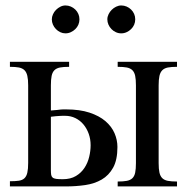

<svg xmlns="http://www.w3.org/2000/svg" viewBox="-20 -669 670 689"><path d="M401.4 -141.6Q401.4 -95.2 386 -67.4Q370.6 -39.6 345 -24.7Q319.3 -9.8 285.9 -4.9Q252.4 0 215.8 0H15.6V-18.6Q35.2 -18.6 47.9 -20.5Q60.5 -22.5 67.9 -29.5Q75.2 -36.6 78.1 -49.6Q81.1 -62.5 81.1 -84.5V-362.8Q81.1 -383.8 78.1 -396.7Q75.2 -409.7 67.9 -417Q60.5 -424.3 47.9 -426.8Q35.2 -429.2 15.6 -429.2V-447.3H228V-429.2Q208 -429.2 195.3 -426.8Q182.6 -424.3 175.3 -417Q168 -409.7 165.3 -396.7Q162.6 -383.8 162.6 -362.8V-272.5L185.1 -274.4Q192.9 -275.4 197.5 -275.9Q202.1 -276.4 206.1 -276.4H217.8Q266.1 -276.4 301 -264.9Q335.9 -253.4 358.2 -234.4Q380.4 -215.3 390.9 -191.2Q401.4 -167 401.4 -141.6ZM402.3 0V-17.6Q422.4 -17.6 435.1 -20Q447.8 -22.5 455.1 -29.5Q462.4 -36.6 465.1 -49.6Q467.8 -62.5 467.8 -83.5V-362.8Q467.8 -383.8 465.1 -396.7Q462.4 -409.7 455.1 -417Q447.8 -424.3 435.1 -426.8Q422.4 -429.2 402.3 -429.2V-447.3H615.2V-429.2Q595.2 -429.2 582.5 -426.8Q569.8 -424.3 562.5 -417Q555.2 -409.7 552.2 -396.7Q549.3 -383.8 549.3 -362.8V-83.5Q549.3 -62.5 552.2 -49.6Q555.2 -36.6 562.5 -29.5Q569.8 -22.5 582.5 -20Q595.2 -17.6 615.2 -17.6V0ZM305.2 -147.9Q305.2 -169.9 298.3 -189Q291.5 -208 279.5 -222.4Q267.6 -236.8 250.7 -245.1Q233.9 -253.4 213.9 -253.4H203.1Q198.2 -253.4 192.6 -252.9Q187 -252.4 179.9 -252Q172.9 -251.5 162.6 -250V-58.6Q162.6 -48.3 163.6 -42Q164.6 -35.6 168.7 -32Q172.9 -28.3 181.4 -27.1Q189.9 -25.9 205.1 -25.9Q233.4 -25.9 252.4 -37.4Q271.5 -48.8 283.2 -66.7Q294.9 -84.5 300 -106Q305.2 -127.4 305.2 -147.9ZM265.1 -599.6Q265.1 -589.4 261.2 -580.3Q257.3 -571.3 250.2 -564.5Q243.2 -557.6 234.1 -553.5Q225.1 -549.3 214.8 -549.3Q205.1 -549.3 196.3 -553.5Q187.5 -557.6 180.7 -564.7Q173.8 -571.8 169.9 -580.8Q166 -589.8 166 -599.6Q166 -608.9 170.2 -617.9Q174.3 -627 181.2 -633.8Q188 -640.6 196.8 -645Q205.6 -649.4 214.8 -649.4Q225.1 -649.4 234.1 -645.5Q243.2 -641.6 250.2 -634.8Q257.3 -627.9 261.2 -618.9Q265.1 -609.9 265.1 -599.6ZM465.3 -599.6Q465.3 -589.4 461.4 -580.3Q457.5 -571.3 450.4 -564.5Q443.4 -557.6 434.3 -553.5Q425.3 -549.3 415 -549.3Q404.8 -549.3 395.8 -553.5Q386.7 -557.6 379.9 -564.7Q373 -571.8 369.1 -580.8Q365.2 -589.8 365.2 -599.6Q365.2 -608.9 369.6 -617.9Q374 -627 380.9 -633.8Q387.7 -640.6 396.7 -645Q405.8 -649.4 415 -649.4Q425.3 -649.4 434.3 -645.5Q443.4 -641.6 450.4 -634.8Q457.5 -627.9 461.4 -618.9Q465.3 -609.9 465.3 -599.6Z"/></svg>

Font: Doulos SIL
Style: Regular
Weight: 400
Designer: Walt Agee, Victor Gaultney, Peter Martin, Debbi Hosken
Foundry: SIL International
Version: Version 4.110; 2011; Maintenance release